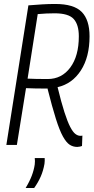

<svg xmlns="http://www.w3.org/2000/svg" viewBox="-20 -730 471 967"><path d="M12 0 123 -703Q161 -706 192.5 -708Q224 -710 258 -710Q352 -710 391.5 -670Q431 -630 431 -547Q431 -443 387.5 -375.5Q344 -308 270 -291Q289 -213 304.5 -165Q320 -117 333.5 -91Q347 -65 359.5 -55.5Q372 -46 384 -46Q386 -46 388.5 -46Q391 -46 395 -47L393 5Q389 7 381.5 8.5Q374 10 369 10Q348 10 331 -1Q314 -12 297 -42.5Q280 -73 261.5 -131.5Q243 -190 219 -285L217 -284Q184 -284 159 -284.5Q134 -285 111 -286L65 0ZM220 -332Q291 -332 334 -390Q377 -448 377 -547Q377 -606 351 -634.5Q325 -663 255 -663Q231 -663 213.5 -662Q196 -661 170 -659L119 -334Q140 -333 163.5 -332.5Q187 -332 220 -332ZM155 66H205Q206 79 204 95Q198 130 185 159.5Q172 189 152 217H109Q129 184 140 155Q151 126 155 98Q157 81 155 66Z"/></svg>

Font: Georama SemiCondensed Light
Style: Italic
Weight: 300
Width: 4
Italic angle: -9°
Designer: Jean-Baptiste Levee
Foundry: Production Type
Version: Version 1.000